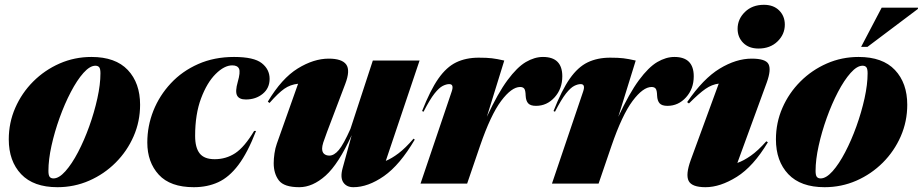

<svg xmlns="http://www.w3.org/2000/svg" viewBox="-20 -764 3840 799"><path d="M360.5 -527Q460.5 -527 511.8 -472.8Q563 -418.5 563 -328Q563 -258.5 536 -196.8Q509 -135 461.2 -87.2Q413.5 -39.5 351.2 -12.2Q289 15 219 15Q119.5 15 68 -39.2Q16.5 -93.5 16.5 -184Q16.5 -253.5 43.5 -315.2Q70.5 -377 118.2 -424.8Q166 -472.5 228.2 -499.8Q290.5 -527 360.5 -527ZM202.5 -21.5Q225.5 -21.5 252.2 -51.5Q279 -81.5 304.8 -130.8Q330.5 -180 351.5 -238.5Q372.5 -297 385.2 -354.8Q398 -412.5 398 -459Q398 -478 392.8 -484.2Q387.5 -490.5 377 -490.5Q354 -490.5 327.2 -460.5Q300.5 -430.5 274.8 -381.2Q249 -332 228 -273.5Q207 -215 194.2 -157.2Q181.5 -99.5 181.5 -53Q181.5 -34.5 186.8 -28Q192 -21.5 202.5 -21.5Z M946.5 -492Q913.5 -492 877.5 -456.2Q841.5 -420.5 816.8 -354.8Q792 -289 792 -198.5Q792 -149.5 811 -125.5Q830 -101.5 873.5 -101.5Q920.5 -101.5 958.8 -126.5Q997 -151.5 1037.5 -219H1045.5Q1010.5 -128.5 972 -77.5Q933.5 -26.5 888.2 -5.8Q843 15 786.5 15Q688.5 15 640.8 -37Q593 -89 593 -171Q593 -239.5 618.2 -303Q643.5 -366.5 690.8 -417.2Q738 -468 804.8 -497.5Q871.5 -527 954 -527Q1036.5 -527 1069.2 -501.2Q1102 -475.5 1102 -436Q1102 -397 1073.2 -373.5Q1044.5 -350 1003 -350Q975 -350 966.5 -366.8Q958 -383.5 969.5 -423.5Q981 -463.5 974.8 -477.8Q968.5 -492 946.5 -492Z M1406 -65 1443.5 -201.5Q1389 -81.5 1335 -33.2Q1281 15 1225.5 15Q1162 15 1140.5 -13.2Q1119 -41.5 1119 -85Q1119 -103 1122.2 -125.5Q1125.5 -148 1132 -166L1220.5 -415.5Q1188 -412 1163 -394.5Q1138 -377 1101.5 -335.5L1094.5 -341Q1152.5 -438 1219 -479Q1285.5 -520 1348 -520Q1403 -520 1420.8 -495.5Q1438.5 -471 1416.5 -414L1341 -215Q1330 -186 1325.2 -170.8Q1320.5 -155.5 1320.5 -146Q1320.5 -130.5 1329 -123.5Q1337.5 -116.5 1350.5 -116.5Q1370.5 -116.5 1390 -139.8Q1409.5 -163 1438.5 -228L1531.5 -512H1726L1585.5 -94.5Q1610 -104.5 1638.5 -126Q1667 -147.5 1701 -187L1706 -183Q1644 -77.5 1577.8 -31.2Q1511.5 15 1450.5 15Q1422 15 1408.5 -5.2Q1395 -25.5 1406 -65Z M1859.5 -382.5Q1870.5 -414 1849.5 -414Q1837.5 -414 1822.5 -406.5Q1807.5 -399 1788.2 -374.8Q1769 -350.5 1742.5 -299L1736.5 -302Q1770.5 -388.5 1804.2 -436.8Q1838 -485 1878.5 -504.5Q1919 -524 1972 -524Q2006 -524 2027 -521.5Q2048 -519 2078.5 -512L2006 -278Q2052 -376.5 2092 -430.5Q2132 -484.5 2168.2 -505.8Q2204.5 -527 2239.5 -527Q2320 -527 2320 -446.5Q2320 -394.5 2288 -359Q2256 -323.5 2210.5 -323.5Q2187.5 -323.5 2178 -334Q2168.5 -344.5 2167.5 -366Q2167 -387.5 2161.8 -394.8Q2156.5 -402 2144.5 -402Q2109 -402 2065.5 -344Q2022 -286 1977.5 -156.5L1924 0H1730Z M2406.5 -382.5Q2417.5 -414 2396.5 -414Q2384.5 -414 2369.5 -406.5Q2354.5 -399 2335.2 -374.8Q2316 -350.5 2289.5 -299L2283.5 -302Q2317.5 -388.5 2351.2 -436.8Q2385 -485 2425.5 -504.5Q2466 -524 2519 -524Q2553 -524 2574 -521.5Q2595 -519 2625.5 -512L2553 -278Q2599 -376.5 2639 -430.5Q2679 -484.5 2715.2 -505.8Q2751.5 -527 2786.5 -527Q2867 -527 2867 -446.5Q2867 -394.5 2835 -359Q2803 -323.5 2757.5 -323.5Q2734.5 -323.5 2725 -334Q2715.5 -344.5 2714.5 -366Q2714 -387.5 2708.8 -394.8Q2703.5 -402 2691.5 -402Q2656 -402 2612.5 -344Q2569 -286 2524.5 -156.5L2471 0H2277Z M3049.5 -644Q3049.5 -684.5 3080 -714.2Q3110.5 -744 3159 -744Q3199 -744 3222.5 -720.5Q3246 -697 3246 -661.5Q3246 -621 3215.5 -591.5Q3185 -562 3136.5 -562Q3096.5 -562 3073 -585.5Q3049.5 -609 3049.5 -644ZM2854.5 -98 2971 -416Q2942.5 -412.5 2916 -394.2Q2889.5 -376 2847 -333.5L2839.5 -339Q2906.5 -437 2975 -478.5Q3043.5 -520 3108 -520Q3166.5 -520 3178.2 -497Q3190 -474 3171 -421L3048.5 -86Q3074.5 -95 3104.2 -115.8Q3134 -136.5 3169 -176L3175.5 -172Q3115 -71 3046 -28Q2977 15 2916 15Q2859 15 2845.8 -11.2Q2832.5 -37.5 2854.5 -98Z M3553 -527Q3653 -527 3704.2 -472.8Q3755.5 -418.5 3755.5 -328Q3755.5 -258.5 3728.5 -196.8Q3701.5 -135 3653.8 -87.2Q3606 -39.5 3543.8 -12.2Q3481.5 15 3411.5 15Q3312 15 3260.5 -39.2Q3209 -93.5 3209 -184Q3209 -253.5 3236 -315.2Q3263 -377 3310.8 -424.8Q3358.5 -472.5 3420.8 -499.8Q3483 -527 3553 -527ZM3395 -21.5Q3418 -21.5 3444.8 -51.5Q3471.5 -81.5 3497.2 -130.8Q3523 -180 3544 -238.5Q3565 -297 3577.8 -354.8Q3590.5 -412.5 3590.5 -459Q3590.5 -478 3585.2 -484.2Q3580 -490.5 3569.5 -490.5Q3546.5 -490.5 3519.8 -460.5Q3493 -430.5 3467.2 -381.2Q3441.5 -332 3420.5 -273.5Q3399.5 -215 3386.8 -157.2Q3374 -99.5 3374 -53Q3374 -34.5 3379.2 -28Q3384.5 -21.5 3395 -21.5ZM3563.5 -569 3649 -732H3800V-727L3590 -569Z"/></svg>

Font: Newsreader Display ExtraBold
Style: Italic
Weight: 800
Italic angle: -17°
Designer: Hugues Gentile
Foundry: Production Type
Version: Version 1.001